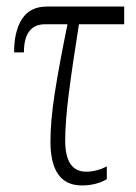

<svg xmlns="http://www.w3.org/2000/svg" viewBox="-20 -556 415 586"><path d="M134 -124Q134 -187 147 -271Q160 -355 186 -482H118Q53 -482 53 -396H23Q23 -461 47.5 -498.5Q72 -536 123 -536H359V-482H221Q201 -357 190 -270.5Q179 -184 179 -127Q179 -32 243 -32Q274 -32 306 -48V-9Q273 10 230 10Q134 10 134 -124Z"/></svg>

Font: Noto Serif CondLight
Style: Regular
Weight: 300
Width: 3
Designer: Monotype Design Team
Foundry: Monotype Imaging Inc.
Version: Version 1.001